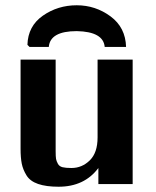

<svg xmlns="http://www.w3.org/2000/svg" viewBox="-20 -698 592 728"><path d="M92 -520 84 -528Q86 -599 142.5 -638.5Q199 -678 271 -678Q342 -678 399 -636Q456 -594 458 -520H377Q372 -578 271 -580Q170 -580 165 -520ZM58 -134V-472H191V-125Q191 -104 192.5 -95.5Q194 -87 199.5 -77Q205 -67 217 -64Q229 -61 251 -61Q291 -61 320.5 -90Q350 -119 350 -177V-472H483V0H353V-61Q300 10 202 10Q155 10 124.5 -0.5Q94 -11 80.5 -33Q67 -55 62.5 -77.5Q58 -100 58 -134Z"/></svg>

Font: Coval
Style: ExtraBold
Weight: 800
Foundry: Context Ltd
Version: Version 001.000